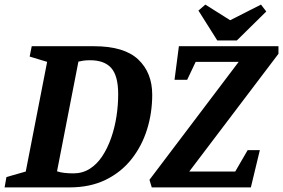

<svg xmlns="http://www.w3.org/2000/svg" viewBox="-36 -815 1231 835"><path d="M-16 0 -8 -45 76 -69 169 -546 93 -569 102 -614H373Q504 -614 565 -556.5Q626 -499 626 -403Q626 -324 603.5 -252Q581 -180 536 -123Q491 -66 423.5 -33Q356 0 266 0ZM283 -61Q323 -61 354.5 -81Q386 -101 409 -136Q432 -171 447.5 -215.5Q463 -260 470.5 -308.5Q478 -357 478 -405Q478 -485 448 -519Q418 -553 356 -553Q337 -553 325 -551Q313 -549 305 -547L212 -70Q226 -65 245 -63Q264 -61 283 -61ZM624 0 614 -33 1002 -546H815L778 -468H723L742 -614H1175V-581L787 -69H987L1041 -162H1094L1055 0ZM909 -639 827 -769 857 -795 965 -727 1099 -795 1122 -765 994 -639Z"/></svg>

Font: Manuale
Style: Italic
Weight: 400
Italic angle: -11°
Designer: Eduardo Tunni / Pablo Cosgaya
Foundry: Eduardo Tunni / Pablo Cosgaya
Version: Version 1.002